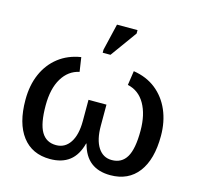

<svg xmlns="http://www.w3.org/2000/svg" viewBox="-109 -863 1020 988"><g transform="rotate(15 401.0 -369.5)"><path d="M449.2 -223.1Q449.2 -148.9 475.6 -108.2Q502 -67.4 548.8 -67.4Q601.6 -67.4 627.4 -110.8Q653.3 -154.3 653.3 -251Q653.3 -337.9 621.1 -393.8Q588.9 -449.7 529.3 -462.4L540.5 -538.6Q610.4 -527.8 659.7 -488.8Q709 -449.7 735.4 -388.9Q761.7 -328.1 761.7 -252.4Q761.7 -127.4 709.5 -58.8Q657.2 9.8 561.5 9.8Q498 9.8 458.3 -21Q418.5 -51.8 401.9 -115.7H399.9Q383.3 -51.8 343.5 -21Q303.7 9.8 240.2 9.8Q144.5 9.8 92.3 -58.8Q40 -127.4 40 -252.4Q40 -330.1 66.4 -390.4Q92.8 -450.7 142.3 -489.3Q191.9 -527.8 260.7 -538.6L272 -462.9Q214.4 -450.7 181.2 -395.8Q147.9 -340.8 147.9 -251.5Q147.9 -154.8 173.6 -111.1Q199.2 -67.4 252 -67.4Q299.3 -67.4 326.4 -108.4Q353.5 -149.4 353.5 -223.1V-335.9H449.2ZM504.4 -729.5 402.8 -588.9H361.3V-605L395 -747.6H504.4Z"/></g></svg>

Font: Arimo Medium
Style: Regular
Weight: 500
Designer: Steve Matteson
Foundry: Monotype Imaging Inc.
Version: Version 1.33